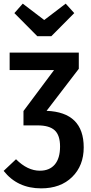

<svg xmlns="http://www.w3.org/2000/svg" viewBox="-29 -818 499 1055"><path d="M253 -619H176L50 -746L96 -798L214 -708L332 -798L379 -746ZM227 -209Q431 -201 431 -8Q431 92 367.5 154.5Q304 217 197 217Q67 217 -9 121L59 57Q122 120 190 120Q243 120 272 86Q301 52 301 -13Q301 -75 271.5 -102Q242 -129 178 -129H100V-208L268 -433H24V-529H404V-440Z"/></svg>

Font: Fira Sans Condensed Medium
Style: Regular
Weight: 500
Width: 3
Designer: Carrois Corporate & Edenspiekermann AG
Foundry: Carrois Corporate GbR & Edenspiekermann AG
Version: Version 4.203;PS 004.203;hotconv 1.0.88;makeotf.lib2.5.64775